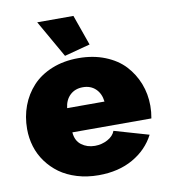

<svg xmlns="http://www.w3.org/2000/svg" viewBox="-83 -801 775 882"><g transform="rotate(-10 304.5 -360.5)"><path d="M149.9 -731H318.8L369.1 -588.9L249 -557.1ZM307.1 9.8Q252.9 9.8 206.3 -4.4Q159.7 -18.6 125.7 -43.2Q91.8 -67.9 67.4 -101.3Q43 -134.8 31 -174.1Q19 -213.4 19 -255.9Q19 -313.5 37.8 -363.8Q56.6 -414.1 92.3 -452.6Q127.9 -491.2 183.3 -513.7Q238.8 -536.1 307.1 -536.1Q375.5 -536.1 431.2 -513.9Q486.8 -491.7 522 -453.9Q557.1 -416 576.2 -367.2Q595.2 -318.4 595.2 -263.2Q595.2 -234.4 589.8 -205.1H221.2Q224.1 -165.5 250.5 -145.8Q276.9 -126 313 -126Q344.7 -126 372.1 -140.6Q399.4 -155.3 408.2 -179.2L568.8 -132.8Q535.2 -67.4 467.5 -28.8Q399.9 9.8 307.1 9.8ZM216.8 -318.8H391.1Q386.7 -356.9 363.5 -378.9Q340.3 -400.9 304.2 -400.9Q268.1 -400.9 244.6 -378.9Q221.2 -356.9 216.8 -318.8Z"/></g></svg>

Font: Rawline Black
Style: Regular
Weight: 900
Designer: Matt McInerney, Pablo Impallari, Rodrigo Fuenzalida
Foundry: Matt McInerney, Pablo Impallari, Rodrigo Fuenzalida
Version: Version 4.020;PS 004.020;hotconv 1.0.88;makeotf.lib2.5.64775